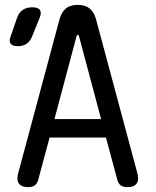

<svg xmlns="http://www.w3.org/2000/svg" viewBox="-20 -760 640 790"><path d="M204 -270H396L305 -611Q303 -617 300 -617Q297 -617 295 -611ZM463 -19 416 -194H184L137 -19Q133 -5 123.5 2.5Q114 10 95 10Q69 10 58 -4.5Q47 -19 55 -48L225 -681Q233 -710 251 -725Q269 -740 300 -740Q331 -740 349 -725Q367 -710 375 -681L545 -48Q553 -19 542 -4.5Q531 10 505 10Q486 10 476.5 2.5Q467 -5 463 -19ZM112 -610Q104 -590 89.5 -580Q75 -570 53 -570Q31 -570 23.5 -580.5Q16 -591 24 -611L50 -686Q58 -709 74 -719.5Q90 -730 113 -730Q136 -730 144 -719Q152 -708 143 -686Z"/></svg>

Font: Maple Mono Normal
Style: Regular
Weight: 400
Monospace: yes
Designer: subframe7536
Version: Version 7.000